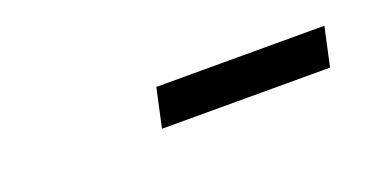

<svg xmlns="http://www.w3.org/2000/svg" viewBox="-19 -908 639 321"><g transform="rotate(-20 300.0 -747.5)"><path d="M236 -712.5 251 -781.5H550L535 -712.5Z"/></g></svg>

Font: Victor Mono Thin
Style: Italic
Weight: 100
Italic angle: -12°
Monospace: yes
Designer: Rune Bjørnerås
Version: Version 1.561;gftools[0.9.30]